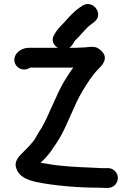

<svg xmlns="http://www.w3.org/2000/svg" viewBox="-20 -892 647 940"><path d="M334.1 -672.6 342.7 -686.8C345.9 -692.2 349.9 -696.8 355 -701C379.2 -723.9 402.5 -757.3 428.6 -774.5L441 -784.5C493.3 -823.2 430.8 -900.9 379.7 -861.4L366 -852.5C343.8 -835.8 321.5 -813.6 303.1 -792.2C286.5 -772.2 270.3 -760 254.8 -737.4L246.4 -723.4C210.4 -670.6 297.9 -619.1 334.1 -672.6ZM82.2 -135.8C70.8 -124.4 51.2 -100.8 57.7 -74.7C69.8 -26.4 112.8 -11.9 155.8 -1.2C246.6 17.3 359.5 26.9 468.2 27C475.7 27.6 485.5 28 495.5 28H508.5C535.1 28 557 6.1 557 -20.5C557 -47.1 535.1 -69 508.5 -69H471.8C464.3 -69.6 451.7 -70.3 435.7 -71C360.3 -74 278.2 -77.4 212.3 -89.9C197.4 -92.5 188.4 -93.4 178.5 -95.3C187.2 -103.3 198.6 -113.9 208.4 -125.7C228.2 -146.2 238.3 -166.5 254.4 -188.2C259.8 -195.5 264 -204.7 270.5 -213.5C310.8 -281.3 342.2 -377.7 384 -446.7C407.2 -483.8 431.6 -524.3 459.8 -552.2C478.1 -570.5 512.8 -604 479.5 -639.6C452.7 -668.3 433.9 -663.8 394.8 -660C384.2 -659.9 362.8 -658 351.7 -658H120.5C90.7 -658 56.5 -637.8 51.1 -608.3C43.4 -565.7 90.1 -535.6 127.9 -561H338.7L323.9 -540.6C314.5 -526.5 305 -511.5 295 -495.2C253.9 -425.9 221.3 -331.3 182.8 -264.4C168.8 -245.1 159 -224 146.5 -205L131.7 -187.2C120.9 -173.8 108 -162.9 96.1 -149.7Z"/></svg>

Font: HoneyBee
Style: Blk
Weight: 700
Foundry: Cannot Into Space Fonts
Version: Version 0.89